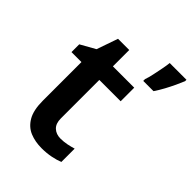

<svg xmlns="http://www.w3.org/2000/svg" viewBox="-222 -865 980 980"><g transform="rotate(45 268.0 -375.0)"><path d="M293 -93Q317 -93 339 -97.5Q361 -102 381 -108V-12Q360 -3 328 3.5Q296 10 260 10Q213 10 175.5 -5.5Q138 -21 115.5 -59.5Q93 -98 93 -166V-445H21V-501L101 -546L141 -661H222V-543H376V-445H222V-167Q222 -130 242 -111.5Q262 -93 293 -93ZM536 -750Q528 -730 516 -704.5Q504 -679 489.5 -652Q475 -625 458 -600H384V-613Q391 -632 396.5 -658.5Q402 -685 407.5 -712Q413 -739 415 -760H536Z"/></g></svg>

Font: Noto Sans Sora Sompeng SemiBold
Style: Regular
Weight: 600
Version: Version 2.101